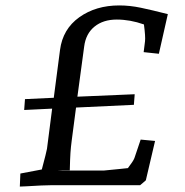

<svg xmlns="http://www.w3.org/2000/svg" viewBox="-20 -682 682 707"><path d="M55 -43 134 -58Q151 -122 153 -134L172 -282L69 -277L72 -317L178 -322L201 -498Q211 -575 272 -618.5Q333 -662 419 -662Q458 -662 498.5 -653.5Q539 -645 598 -630L565 -484L509 -490L514 -530Q516 -547 510 -592Q459 -610 410 -610Q360 -610 328 -584Q296 -558 290 -511L265 -326L476 -335L473 -296L260 -286L244 -164Q241 -141 239.5 -120Q238 -99 237 -55H192L211 -54H362Q367 -54 423 -60L451 -63Q471 -89 475 -100L498 -168L551 -163L517 -18L496 0H168Q141 0 77 4L53 5Z"/></svg>

Font: Andada Pro
Style: Italic
Weight: 400
Italic angle: -7°
Designer: Carolina Giovagnoli
Foundry: Huerta Tipografica
Version: Version 3.005; ttfautohint (v1.8.4)